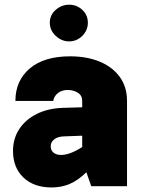

<svg xmlns="http://www.w3.org/2000/svg" viewBox="-20 -803 626 828"><path d="M194.8 -705.1Q194.8 -738.3 220.2 -760.5Q245.6 -782.7 278.3 -782.7Q311 -782.7 335 -760.5Q358.9 -738.3 358.9 -705.1Q358.9 -672.4 335 -648.4Q311 -624.5 278.3 -624.5Q245.6 -624.5 220.2 -648.4Q194.8 -672.4 194.8 -705.1ZM527.8 -367.7V0H373.5L352.5 -60.1Q315.4 -24.4 280 -9.5Q244.6 5.4 202.6 5.4Q126 5.4 81.1 -37.4Q36.1 -80.1 36.1 -152.3Q36.1 -205.6 63.2 -246.6Q90.3 -287.6 138.9 -311.8Q187.5 -335.9 251.5 -337.9L334.5 -340.3V-367.7Q334.5 -391.6 315.4 -403.3Q296.4 -415 271.5 -415Q246.6 -415 229.7 -401.6Q212.9 -388.2 209.5 -367.7H46.4Q46.4 -455.1 108.2 -507.6Q169.9 -560.1 282.2 -560.1Q355 -560.1 410.2 -537.1Q465.3 -514.2 496.6 -471.2Q527.8 -428.2 527.8 -367.7ZM198.7 -172.4Q198.7 -154.8 210.7 -144.8Q222.7 -134.8 243.7 -134.8Q281.2 -134.8 334.5 -168.9V-217.8L254.4 -214.8Q229 -213.9 213.9 -202.1Q198.7 -190.4 198.7 -172.4Z"/></svg>

Font: Estedad-FD Black
Style: Regular
Weight: 900
Designer: Amin Abedi
Version: Version 7.3